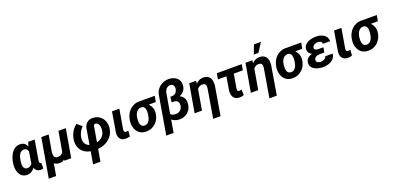

<svg xmlns="http://www.w3.org/2000/svg" viewBox="10 -1960 6904 3372"><g transform="rotate(-20 3461.5 -274.0)"><path d="M27.8 -246.6 29.3 -257.3Q35.2 -305.7 51.3 -356Q67.4 -406.2 95.9 -448.2Q124.5 -490.2 166.7 -515.1Q209 -540 266.6 -538.1Q305.2 -536.6 331.5 -518.3Q357.9 -500 374.5 -470.7Q391.1 -441.4 399.4 -406.2Q407.7 -371.1 410.2 -335.4Q412.6 -299.8 411.1 -269.5L409.2 -247.6Q401.9 -207 385.7 -161.4Q369.6 -115.7 343.5 -76.2Q317.4 -36.6 280 -12.5Q242.7 11.7 193.4 10.7Q140.6 9.3 106.4 -14.2Q72.3 -37.6 53.5 -75.2Q34.7 -112.8 29.1 -157.7Q23.4 -202.6 27.8 -246.6ZM167.5 -257.3 166.5 -247.1Q164.1 -225.1 164.1 -200.2Q164.1 -175.3 169.9 -152.6Q175.8 -129.9 191.2 -115.2Q206.5 -100.6 235.8 -99.6Q264.6 -98.1 286.9 -110.1Q309.1 -122.1 325 -142.8Q340.8 -163.6 350.8 -188.7Q360.8 -213.9 365.7 -238.8L370.6 -275.4Q372.1 -296.4 370.6 -322.5Q369.1 -348.6 361.6 -372.3Q354 -396 337.6 -411.9Q321.3 -427.7 293 -428.7Q259.8 -429.7 237.1 -413.3Q214.4 -397 200.2 -370.1Q186 -343.3 178.2 -313.2Q170.4 -283.2 167.5 -257.3ZM408.7 -528.3H529.3L467.8 -168Q467.3 -160.6 466.1 -150.4Q464.8 -140.1 465.3 -129.9Q465.8 -119.6 470.5 -112.3Q475.1 -105 486.3 -104Q488.8 -103.5 491.5 -104.2Q494.1 -105 496.6 -105.5L498.5 -1.5Q485.4 4.9 471.7 7.3Q458 9.8 442.9 9.3Q413.1 8.3 390.9 -4.2Q368.7 -16.6 354.5 -37.6Q340.3 -58.6 333.5 -84.7Q326.7 -110.8 327.1 -138.7L373.5 -422.9Z M973.6 -528.3H1111.3L1019.5 0H891.6L904.3 -129.9ZM939 -246.1 990.7 -248Q986.3 -204.6 974.4 -158.9Q962.4 -113.3 939.7 -74.2Q917 -35.2 880.4 -11.7Q843.8 11.7 791 10.3Q759.3 9.8 730.7 -3.7Q702.1 -17.1 682.1 -41.3Q662.1 -65.4 657.7 -98.6L665.5 -225.1H736.8Q734.9 -204.1 735.4 -182.6Q735.8 -161.1 741.5 -142.8Q747.1 -124.5 761.2 -112.8Q775.4 -101.1 801.8 -100.6Q835.9 -99.6 860.1 -110.8Q884.3 -122.1 900.1 -142.6Q916 -163.1 925.5 -189.9Q935.1 -216.8 939 -246.1ZM653.3 -528.3H790.5L663.6 203.1H526.4Z M1343.8 233.4 1449.7 -394.5Q1454.6 -436 1476.8 -468.3Q1499 -500.5 1533.7 -518.6Q1568.4 -536.6 1610.4 -536.1Q1665 -535.2 1708.7 -514.6Q1752.4 -494.1 1782.5 -458.5Q1812.5 -422.9 1825.9 -376Q1839.4 -329.1 1834 -275.9Q1826.2 -202.6 1793.5 -148.4Q1760.7 -94.2 1709.7 -58.6Q1658.7 -22.9 1595.5 -5.9Q1532.2 11.2 1463.4 10.7Q1394.5 9.8 1337.2 -9.8Q1279.8 -29.3 1239.7 -66.9Q1199.7 -104.5 1181.4 -159.4Q1163.1 -214.4 1171.4 -286.1Q1177.2 -335.9 1195.3 -381.3Q1213.4 -426.8 1242.7 -465.8Q1272 -504.9 1311.5 -535.2L1400.9 -460Q1378.4 -436 1359.6 -408.2Q1340.8 -380.4 1327.9 -349.6Q1314.9 -318.8 1310.1 -285.6Q1302.2 -241.7 1309.6 -207.5Q1316.9 -173.3 1337.6 -149.7Q1358.4 -126 1391.6 -113Q1424.8 -100.1 1469.2 -99.1Q1526.4 -98.6 1575.4 -117.9Q1624.5 -137.2 1656.7 -176.8Q1689 -216.3 1696.3 -276.4Q1699.2 -298.8 1698 -323.7Q1696.8 -348.6 1689.2 -370.8Q1681.6 -393.1 1665.3 -408Q1648.9 -422.9 1621.6 -425.8Q1608.4 -421.4 1601.1 -417.2Q1593.8 -413.1 1590.3 -398.4L1481 233.4Z M1974.1 -528.3H2111.8L2048.8 -162.1Q2046.9 -145 2049.1 -133.3Q2051.3 -121.6 2060.1 -115Q2068.8 -108.4 2086.9 -107.4Q2097.7 -107.4 2107.9 -108.6Q2118.2 -109.9 2128.4 -110.8L2119.1 -6.3Q2099.6 -0.5 2079.6 2.4Q2059.6 5.4 2039.1 4.9Q1992.7 4.4 1962.4 -15.4Q1932.1 -35.2 1919.2 -69.6Q1906.2 -104 1910.6 -149.4Z M2211.9 -255.4 2213.4 -265.6Q2220.2 -321.8 2242.2 -369.9Q2264.2 -418 2300.3 -454.1Q2336.4 -490.2 2384.8 -510.3Q2433.1 -530.3 2491.7 -529.3Q2506.3 -517.6 2516.8 -503.4Q2527.3 -489.3 2539.3 -476.1Q2551.3 -462.9 2569.8 -454.1Q2607.9 -436 2634.8 -404.1Q2661.6 -372.1 2675.3 -332.3Q2689 -292.5 2686 -251L2684.6 -240.2Q2679.7 -187 2658 -140.9Q2636.2 -94.7 2601.1 -60.3Q2565.9 -25.9 2519.5 -7.1Q2473.1 11.7 2417.5 10.7Q2360.8 9.8 2319.6 -12.2Q2278.3 -34.2 2252.7 -71.3Q2227.1 -108.4 2217 -155.8Q2207 -203.1 2211.9 -255.4ZM2350.6 -265.6 2349.1 -255.4Q2347.2 -231.9 2347.4 -205.3Q2347.7 -178.7 2354.7 -154.8Q2361.8 -130.9 2378.9 -115.5Q2396 -100.1 2427.2 -98.6Q2459 -97.7 2481.2 -112.8Q2503.4 -127.9 2518.1 -152.6Q2532.7 -177.2 2540.5 -205.6Q2548.3 -233.9 2551.3 -259.8L2552.2 -270Q2554.7 -291.5 2554.4 -316.9Q2554.2 -342.3 2547.9 -365Q2541.5 -387.7 2525.6 -402.8Q2509.8 -418 2481 -418.9Q2449.7 -419.9 2426.3 -406.5Q2402.8 -393.1 2387.2 -370.4Q2371.6 -347.7 2362.5 -320.3Q2353.5 -293 2350.6 -265.6ZM2772.9 -528.3 2753.4 -418.5H2480.5L2500 -528.3Z M3022.9 -392.6 3079.6 -392.1Q3136.2 -390.6 3182.1 -369.9Q3228 -349.1 3253.4 -308.1Q3278.8 -267.1 3274.4 -206.1Q3270 -140.1 3238.8 -91.1Q3207.5 -42 3155.8 -15.1Q3104 11.7 3038.1 10.3Q2994.1 9.3 2957.3 -5.4Q2920.4 -20 2893.6 -46.6Q2866.7 -73.2 2852.8 -109.9Q2838.9 -146.5 2840.8 -190.9L2892.1 -197.3Q2890.1 -163.1 2908 -141.6Q2925.8 -120.1 2954.3 -110.1Q2982.9 -100.1 3012.7 -100.1Q3045.4 -99.6 3072.8 -113.3Q3100.1 -127 3117.7 -151.4Q3135.3 -175.8 3140.1 -208Q3144 -237.8 3137.2 -262Q3130.4 -286.1 3112.1 -301Q3093.8 -315.9 3062 -317.4L3012.7 -317.9ZM3102.5 -721.2Q3160.2 -720.2 3206.8 -698.5Q3253.4 -676.8 3279.8 -635.3Q3306.2 -593.8 3302.2 -532.2Q3298.3 -472.7 3264.4 -431.9Q3230.5 -391.1 3179.7 -370.1Q3128.9 -349.1 3074.2 -349.1H3015.1L3024.4 -418.5L3052.7 -418Q3084.5 -418.5 3107.4 -431.9Q3130.4 -445.3 3143.8 -469Q3157.2 -492.7 3161.1 -523.4Q3163.6 -546.9 3157 -566.7Q3150.4 -586.4 3134.5 -598.9Q3118.7 -611.3 3093.3 -612.3Q3063 -613.3 3039.6 -598.4Q3016.1 -583.5 3001.5 -558.8Q2986.8 -534.2 2981.9 -506.3L2861.3 197.8H2724.1L2844.2 -505.9Q2853.5 -570.8 2890.1 -619.6Q2926.8 -668.5 2982.2 -695.3Q3037.6 -722.2 3102.5 -721.2Z M3534.2 -407.7 3463.4 0H3326.2L3418 -528.3H3545.4ZM3486.8 -281.7 3459.5 -280.3Q3464.4 -327.1 3481 -373.5Q3497.6 -419.9 3525.9 -457.5Q3554.2 -495.1 3594.7 -517.3Q3635.3 -539.6 3689 -538.6Q3732.4 -537.6 3761.5 -520.8Q3790.5 -503.9 3806.4 -476.1Q3822.3 -448.2 3827.1 -412.8Q3832 -377.4 3828.1 -337.9L3736.8 203.1H3599.1L3690.4 -338.4Q3692.9 -356.4 3691.4 -372.3Q3689.9 -388.2 3683.6 -400.6Q3677.2 -413.1 3664.8 -420.4Q3652.3 -427.7 3631.8 -428.7Q3599.1 -430.2 3574.5 -418Q3549.8 -405.8 3532.2 -384.8Q3514.6 -363.8 3503.4 -336.7Q3492.2 -309.6 3486.8 -281.7Z M4398.9 -528.3 4379.9 -419.4H3914.6L3933.6 -528.3ZM4091.3 -528.3H4229L4166 -157.7Q4164.6 -144 4165.5 -131.8Q4166.5 -119.6 4173.1 -111.6Q4179.7 -103.5 4195.8 -102.5Q4207.5 -102.1 4219.2 -104.7Q4231 -107.4 4242.7 -110.4L4246.6 -5.4Q4226.6 2.9 4205.8 6.3Q4185.1 9.8 4162.6 9.3Q4112.8 7.8 4081.8 -14.6Q4050.8 -37.1 4038.1 -75Q4025.4 -112.8 4029.8 -160.2Z M4585.4 -407.7 4514.6 0H4377.4L4469.2 -528.3H4596.7ZM4538.1 -281.7 4510.7 -280.3Q4515.6 -327.1 4532.2 -373.5Q4548.8 -419.9 4577.1 -457.5Q4605.5 -495.1 4646 -517.3Q4686.5 -539.6 4740.2 -538.6Q4783.7 -537.6 4812.7 -520.8Q4841.8 -503.9 4857.7 -476.1Q4873.5 -448.2 4878.4 -412.8Q4883.3 -377.4 4879.4 -337.9L4788.1 203.1H4650.4L4741.7 -338.4Q4744.1 -356.4 4742.7 -372.3Q4741.2 -388.2 4734.9 -400.6Q4728.5 -413.1 4716.1 -420.4Q4703.6 -427.7 4683.1 -428.7Q4650.4 -430.2 4625.7 -418Q4601.1 -405.8 4583.5 -384.8Q4565.9 -363.8 4554.7 -336.7Q4543.5 -309.6 4538.1 -281.7ZM4655.3 -613.3 4719.7 -780.8H4849.6L4742.2 -613.3Z M4949.2 -255.4 4950.7 -265.6Q4957.5 -321.8 4979.5 -369.9Q5001.5 -418 5037.6 -454.1Q5073.7 -490.2 5122.1 -510.3Q5170.4 -530.3 5229 -529.3Q5243.7 -517.6 5254.2 -503.4Q5264.6 -489.3 5276.6 -476.1Q5288.6 -462.9 5307.1 -454.1Q5345.2 -436 5372.1 -404.1Q5398.9 -372.1 5412.6 -332.3Q5426.3 -292.5 5423.3 -251L5421.9 -240.2Q5417 -187 5395.3 -140.9Q5373.5 -94.7 5338.4 -60.3Q5303.2 -25.9 5256.8 -7.1Q5210.4 11.7 5154.8 10.7Q5098.1 9.8 5056.9 -12.2Q5015.6 -34.2 4990 -71.3Q4964.4 -108.4 4954.3 -155.8Q4944.3 -203.1 4949.2 -255.4ZM5087.9 -265.6 5086.4 -255.4Q5084.5 -231.9 5084.7 -205.3Q5085 -178.7 5092 -154.8Q5099.1 -130.9 5116.2 -115.5Q5133.3 -100.1 5164.6 -98.6Q5196.3 -97.7 5218.5 -112.8Q5240.7 -127.9 5255.4 -152.6Q5270 -177.2 5277.8 -205.6Q5285.6 -233.9 5288.6 -259.8L5289.6 -270Q5292 -291.5 5291.7 -316.9Q5291.5 -342.3 5285.2 -365Q5278.8 -387.7 5262.9 -402.8Q5247.1 -418 5218.3 -418.9Q5187 -419.9 5163.6 -406.5Q5140.1 -393.1 5124.5 -370.4Q5108.9 -347.7 5099.9 -320.3Q5090.8 -293 5087.9 -265.6ZM5510.3 -528.3 5490.7 -418.5H5217.8L5237.3 -528.3Z M5718.8 -287.6 5843.8 -287.1 5832.5 -224.1 5752 -224.6Q5728.5 -224.6 5703.9 -218.8Q5679.2 -212.9 5661.1 -198Q5643.1 -183.1 5638.7 -155.3Q5636.2 -138.2 5642.6 -126.2Q5648.9 -114.3 5661.1 -106.9Q5673.3 -99.6 5688.2 -95.9Q5703.1 -92.3 5717.3 -92.3Q5739.3 -91.8 5761.7 -97.9Q5784.2 -104 5801 -118.2Q5817.9 -132.3 5823.7 -156.2L5961.9 -156.7Q5958.5 -110.4 5935.8 -78.4Q5913.1 -46.4 5877.9 -26.6Q5842.8 -6.8 5801.5 2Q5760.3 10.7 5719.7 10.3Q5684.6 9.3 5645.8 1.2Q5606.9 -6.8 5573 -24.9Q5539.1 -43 5518.6 -72.5Q5498 -102.1 5499.5 -145.5Q5501 -188.5 5522 -216.1Q5543 -243.7 5575.7 -259.3Q5608.4 -274.9 5646.2 -281.2Q5684.1 -287.6 5718.8 -287.6ZM5837.4 -252 5729 -252.4Q5701.2 -253.4 5669.7 -260.5Q5638.2 -267.6 5610.8 -282.5Q5583.5 -297.4 5566.7 -321.3Q5549.8 -345.2 5550.3 -379.9Q5551.3 -426.8 5575 -457.5Q5598.6 -488.3 5636 -506.1Q5673.3 -523.9 5715.8 -531Q5758.3 -538.1 5795.9 -537.6Q5833 -536.6 5868.7 -526.9Q5904.3 -517.1 5933.1 -497.6Q5961.9 -478 5979 -448Q5996.1 -418 5996.6 -376.5L5860.8 -377Q5860.8 -398.4 5849.6 -410.9Q5838.4 -423.3 5820.8 -428.7Q5803.2 -434.1 5783.7 -434.1Q5763.2 -434.1 5741.5 -427.7Q5719.7 -421.4 5703.4 -407.5Q5687 -393.6 5683.1 -370.1Q5680.7 -354.5 5686.3 -344Q5691.9 -333.5 5702.9 -327.6Q5713.9 -321.8 5727.3 -319.1Q5740.7 -316.4 5752.9 -316.4L5848.6 -315.9Z M6124.5 -528.3H6262.2L6199.2 -162.1Q6197.3 -145 6199.5 -133.3Q6201.7 -121.6 6210.4 -115Q6219.2 -108.4 6237.3 -107.4Q6248 -107.4 6258.3 -108.6Q6268.6 -109.9 6278.8 -110.8L6269.5 -6.3Q6250 -0.5 6230 2.4Q6210 5.4 6189.5 4.9Q6143.1 4.4 6112.8 -15.4Q6082.5 -35.2 6069.6 -69.6Q6056.6 -104 6061 -149.4Z M6362.3 -255.4 6363.8 -265.6Q6370.6 -321.8 6392.6 -369.9Q6414.6 -418 6450.7 -454.1Q6486.8 -490.2 6535.2 -510.3Q6583.5 -530.3 6642.1 -529.3Q6656.7 -517.6 6667.2 -503.4Q6677.7 -489.3 6689.7 -476.1Q6701.7 -462.9 6720.2 -454.1Q6758.3 -436 6785.2 -404.1Q6812 -372.1 6825.7 -332.3Q6839.4 -292.5 6836.4 -251L6835 -240.2Q6830.1 -187 6808.3 -140.9Q6786.6 -94.7 6751.5 -60.3Q6716.3 -25.9 6669.9 -7.1Q6623.5 11.7 6567.9 10.7Q6511.2 9.8 6470 -12.2Q6428.7 -34.2 6403.1 -71.3Q6377.4 -108.4 6367.4 -155.8Q6357.4 -203.1 6362.3 -255.4ZM6501 -265.6 6499.5 -255.4Q6497.6 -231.9 6497.8 -205.3Q6498 -178.7 6505.1 -154.8Q6512.2 -130.9 6529.3 -115.5Q6546.4 -100.1 6577.6 -98.6Q6609.4 -97.7 6631.6 -112.8Q6653.8 -127.9 6668.5 -152.6Q6683.1 -177.2 6690.9 -205.6Q6698.7 -233.9 6701.7 -259.8L6702.6 -270Q6705.1 -291.5 6704.8 -316.9Q6704.6 -342.3 6698.2 -365Q6691.9 -387.7 6676 -402.8Q6660.2 -418 6631.3 -418.9Q6600.1 -419.9 6576.7 -406.5Q6553.2 -393.1 6537.6 -370.4Q6522 -347.7 6512.9 -320.3Q6503.9 -293 6501 -265.6ZM6923.3 -528.3 6903.8 -418.5H6630.9L6650.4 -528.3Z"/></g></svg>

Font: Roboto
Style: Bold Italic
Weight: 700
Italic angle: -12°
Designer: Christian Robertson
Foundry: Google
Version: Version 3.0